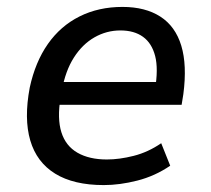

<svg xmlns="http://www.w3.org/2000/svg" viewBox="-20 -526 611 555"><path d="M280 9Q193 9 139.5 -24Q86 -57 67.5 -120Q49 -183 66 -273Q82 -347 118.5 -399Q155 -451 210 -478.5Q265 -506 334 -506Q400 -506 443.5 -478Q487 -450 504 -394Q521 -338 510 -254L505 -223H133L144 -289H449L428 -267Q438 -327 428.5 -364Q419 -401 393.5 -419.5Q368 -438 328 -438Q288 -438 253 -418Q218 -398 193.5 -359.5Q169 -321 159 -265L155 -244Q145 -183 157.5 -143.5Q170 -104 204 -84.5Q238 -65 289 -65Q325 -65 366.5 -75.5Q408 -86 446 -112L472 -47Q428 -17 377 -4Q326 9 280 9Z"/></svg>

Font: Nunito Sans 7pt SemiCondensed Medium
Style: Italic
Weight: 500
Width: 4
Italic angle: -9°
Designer: Vernon Adams
Foundry: Vernon Adams
Version: Version 3.101;gftools[0.9.27]